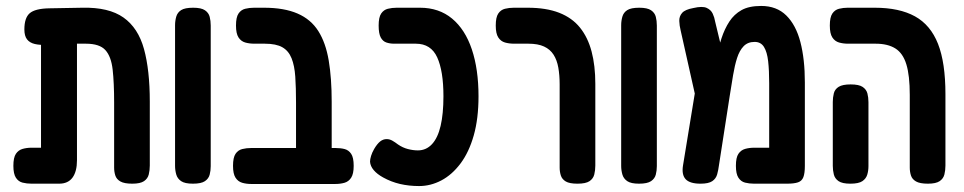

<svg xmlns="http://www.w3.org/2000/svg" viewBox="-20 -609 3244 646"><path d="M86 9Q70 9 56 5.5Q42 2 33.5 -11Q25 -24 25 -51Q25 -79 33.5 -91.5Q42 -104 56 -108Q70 -112 86 -112H118V-501L189 -462Q162 -459 138 -458Q114 -457 97 -461Q80 -465 71 -476.5Q62 -488 62 -510Q62 -549 80 -564.5Q98 -580 145 -581L257 -583Q346 -585 395.5 -550Q445 -515 464.5 -444Q484 -373 484 -267V-52Q484 -36 480.5 -22Q477 -8 464.5 0.5Q452 9 425 9Q398 9 385 1.5Q372 -6 368 -18.5Q364 -31 364 -45V-264Q364 -331 359 -375Q354 -419 334.5 -440.5Q315 -462 269 -462H239V-70Q239 -32 224 -11.5Q209 9 179 9Z M629 9Q602 9 589.5 0.5Q577 -8 573 -22Q569 -36 569 -51V-524Q569 -539 573 -553Q577 -567 589.5 -575Q602 -583 630 -583Q657 -583 669.5 -574.5Q682 -566 685.5 -552.5Q689 -539 689 -523V-50Q689 -35 685.5 -21.5Q682 -8 669.5 0.5Q657 9 629 9Z M1036 10Q1010 10 997 2.5Q984 -5 980 -18Q976 -31 976 -45V-264Q976 -314 973.5 -351Q971 -388 961 -413Q951 -438 930 -450Q909 -462 871 -462H836Q819 -462 805 -466Q791 -470 782.5 -483Q774 -496 774 -523Q774 -551 782.5 -563.5Q791 -576 805 -579.5Q819 -583 835 -583H868Q936 -583 981 -563.5Q1026 -544 1051 -504.5Q1076 -465 1086 -405.5Q1096 -346 1096 -267V-52Q1096 -35 1092.5 -21Q1089 -7 1076.5 1.5Q1064 10 1036 10ZM825 10Q809 10 795 6Q781 2 772.5 -11Q764 -24 764 -51Q764 -79 772.5 -91.5Q781 -104 795 -107.5Q809 -111 825 -111H1109Q1126 -111 1139.5 -107.5Q1153 -104 1161.5 -91.5Q1170 -79 1170 -51Q1170 -24 1161.5 -11Q1153 2 1139 6Q1125 10 1108 10Z M1390 17Q1356 17 1326 10Q1296 3 1269 -12Q1249 -23 1237.5 -36.5Q1226 -50 1225 -65Q1225 -73 1228.5 -84.5Q1232 -96 1239 -108Q1249 -125 1259 -133Q1269 -141 1281 -141Q1291 -141 1300.5 -135.5Q1310 -130 1319 -123Q1335 -112 1352.5 -107.5Q1370 -103 1386 -103Q1414 -103 1433.5 -124Q1453 -145 1462.5 -185.5Q1472 -226 1472 -285Q1472 -370 1451 -416Q1430 -462 1379 -462H1306Q1292 -462 1280 -466Q1268 -470 1261 -483Q1254 -496 1254 -523Q1254 -551 1262.5 -563.5Q1271 -576 1285 -579.5Q1299 -583 1315 -583H1393Q1457 -583 1501 -546.5Q1545 -510 1567.5 -443Q1590 -376 1590 -285Q1590 -210 1574 -153.5Q1558 -97 1529.5 -59Q1501 -21 1465 -2Q1429 17 1390 17Z M1923 9Q1896 9 1883.5 1.5Q1871 -6 1867 -18.5Q1863 -31 1863 -45V-325Q1863 -356 1858.5 -381.5Q1854 -407 1842.5 -425Q1831 -443 1810.5 -452.5Q1790 -462 1758 -462H1710Q1693 -462 1679 -466Q1665 -470 1656.5 -483Q1648 -496 1648 -523Q1648 -551 1656.5 -563.5Q1665 -576 1679 -579.5Q1693 -583 1709 -583H1755Q1818 -583 1861.5 -566Q1905 -549 1931.5 -516Q1958 -483 1970.5 -435.5Q1983 -388 1983 -327V-52Q1983 -36 1979.5 -22Q1976 -8 1963.5 0.5Q1951 9 1923 9Z M2130 9Q2103 9 2090.5 0.5Q2078 -8 2074 -22Q2070 -36 2070 -51V-524Q2070 -539 2074 -553Q2078 -567 2090.5 -575Q2103 -583 2131 -583Q2158 -583 2170.5 -574.5Q2183 -566 2186.5 -552.5Q2190 -539 2190 -523V-50Q2190 -35 2186.5 -21.5Q2183 -8 2170.5 0.5Q2158 9 2130 9Z M2688 -332V-51Q2688 -26 2683 -13Q2678 0 2665 4.5Q2652 9 2628 9H2517Q2501 9 2487 5.5Q2473 2 2464.5 -11Q2456 -24 2456 -51Q2456 -79 2464.5 -91.5Q2473 -104 2487 -108Q2501 -112 2518 -112H2568V-329Q2568 -372 2564.5 -403Q2561 -434 2550.5 -451Q2540 -468 2519 -468Q2496 -468 2482 -453.5Q2468 -439 2460 -414Q2452 -389 2446.5 -356Q2441 -323 2435 -285L2399 -53Q2397 -37 2393 -22.5Q2389 -8 2376.5 0.5Q2364 9 2337 9Q2301 9 2287 -6Q2273 -21 2278 -52L2331 -376L2369 -337Q2380 -375 2388.5 -411.5Q2397 -448 2407.5 -480Q2418 -512 2434 -536.5Q2450 -561 2475 -575Q2500 -589 2541 -589Q2593 -589 2625.5 -557Q2658 -525 2673 -467.5Q2688 -410 2688 -332ZM2328 -248 2270 -507Q2266 -523 2265.5 -538.5Q2265 -554 2275 -565.5Q2285 -577 2313 -582Q2343 -589 2357.5 -582.5Q2372 -576 2378 -563Q2384 -550 2386 -537L2432 -346Z M3102 9Q3075 9 3062 1.5Q3049 -6 3045 -18.5Q3041 -31 3041 -45V-290Q3041 -355 3029.5 -392.5Q3018 -430 2992.5 -446Q2967 -462 2926 -462H2833Q2817 -462 2803 -466Q2789 -470 2780.5 -483Q2772 -496 2772 -523Q2772 -551 2780.5 -563.5Q2789 -576 2803 -579.5Q2817 -583 2832 -583H2923Q3006 -583 3058.5 -554Q3111 -525 3136 -461.5Q3161 -398 3161 -292V-52Q3161 -36 3157.5 -22Q3154 -8 3141.5 0.5Q3129 9 3102 9ZM2841 9Q2814 9 2801.5 0.5Q2789 -8 2785.5 -22Q2782 -36 2782 -51V-266Q2782 -281 2785.5 -295Q2789 -309 2802 -317Q2815 -325 2842 -325Q2870 -325 2882.5 -316.5Q2895 -308 2898.5 -294.5Q2902 -281 2902 -265V-50Q2902 -35 2898 -21.5Q2894 -8 2881.5 0.5Q2869 9 2841 9Z"/></svg>

Font: Fredoka Condensed Medium
Style: Regular
Weight: 500
Width: 3
Designer: Ben Nathan
Foundry: Milena B. Brandão, Ben Nathan
Version: Version 2.001